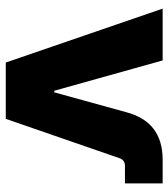

<svg xmlns="http://www.w3.org/2000/svg" viewBox="21 -603 582 664"><g transform="rotate(90 312.0 -271.0)"><path d="M196.3 0 9.8 -542.5H189L293.9 -167.5H299.3L367.7 -415.5Q384.8 -480 425.8 -511.2Q466.8 -542.5 532.7 -542.5H614.3V-412.1H553.2Q534.2 -412.1 527.3 -394L391.1 0Z"/></g></svg>

Font: Inter 16pt ExtraBold
Style: Regular
Weight: 800
Version: Version 4.001;git-66647c0bb